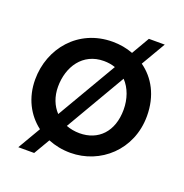

<svg xmlns="http://www.w3.org/2000/svg" viewBox="-145 -876 1040 1088"><g transform="rotate(20 375.0 -332.0)"><path d="M83 83H178.7L235.4 -13.7C276.4 2.9 321.8 12.2 370.1 12.2C549.8 12.2 708 -126.5 708 -331.5C708 -455.1 655.8 -546.4 578.6 -601.1L664.1 -747.1H568.4L505.9 -639.6C467.3 -654.3 425.3 -661.6 382.3 -661.6C174.3 -661.6 41.5 -497.1 41.5 -311C41.5 -200.7 88.9 -111.3 163.6 -54.7ZM231.4 -170.9C197.3 -207 177.2 -257.3 177.2 -316.4C177.2 -436.5 245.1 -542 372.6 -542C397.9 -542 420.9 -538.1 441.9 -530.8ZM300.3 -124.5 511.2 -485.8C550.8 -444.3 571.3 -384.3 571.3 -320.8C571.3 -187.5 493.7 -109.9 381.3 -109.9C352.1 -109.9 324.7 -115.2 300.3 -124.5Z"/></g></svg>

Font: HammersmithOne
Style: Regular
Weight: 400
Designer: Nicole Fally
Foundry: Nicole Fally
Version: Version 1.003